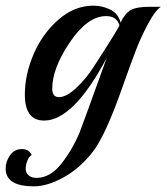

<svg xmlns="http://www.w3.org/2000/svg" viewBox="-58 -424 590 680"><path d="M472 -400H512Q491 -386 466 -339Q441 -292 423.5 -246.5Q406 -201 378 -122Q316 56 270 114.5Q224 173 166.5 204.5Q109 236 62 236Q-38 236 -38 173Q-38 148 -22.5 126Q-7 104 19 104Q45 104 54 125Q44 131 38.5 146Q33 161 33 174.5Q33 188 43.5 197Q54 206 71 206Q119 206 158 157.5Q197 109 224 45Q231 28 320 -219Q202 3 98 3Q30 3 30 -89Q30 -159 60.5 -231Q91 -303 148 -353.5Q205 -404 273 -404Q304 -404 332.5 -390Q361 -376 369 -344Q384 -376 404.5 -388Q425 -400 472 -400ZM365 -335Q355 -367 318 -367Q252 -367 189.5 -274.5Q127 -182 127 -110Q127 -80 151 -80Q177 -80 212 -112.5Q247 -145 275 -189Q365 -328 365 -335Z"/></svg>

Font: Playball
Style: Regular
Weight: 400
Designer: Robert E. Leuschke
Foundry: Robert E. Leuschke
Version: Version 1.001